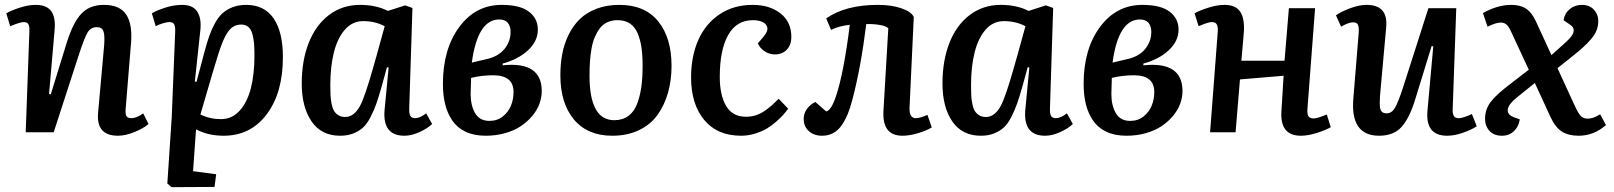

<svg xmlns="http://www.w3.org/2000/svg" viewBox="-20 -545 6648 791"><path d="M591.8 -34.2Q573.2 -17.1 535.2 -1.5Q497.1 14.2 465.8 14.2Q377.4 14.2 383.8 -77.1L409.2 -359.9Q412.1 -400.9 406 -417Q399.9 -433.1 378.9 -433.1Q354 -433.1 341.1 -411.6Q328.1 -390.1 307.1 -326.2L201.2 0H85.9L101.1 -417Q102.1 -436.5 96.9 -445.3Q91.8 -454.1 77.1 -454.1Q63.5 -454.1 22 -437L5.9 -490.2Q25.9 -502 61.5 -513.4Q97.2 -524.9 127 -524.9Q171.9 -524.9 190.7 -499.5Q209.5 -474.1 205.1 -422.9L182.1 -158.2L189 -155.8L255.9 -372.1Q281.2 -452.6 315.4 -488.8Q349.6 -524.9 408.2 -524.9Q473.1 -524.9 499.5 -485.6Q525.9 -446.3 520 -370.1L498 -101.1Q495.6 -77.6 500.2 -67.9Q504.9 -58.1 521 -58.1Q543.5 -58.1 569.8 -78.1Z M701.7 -414.1Q702.6 -435.5 697.5 -444.8Q692.4 -454.1 677.7 -454.1Q667.5 -454.1 650.1 -448.7Q632.8 -443.4 621.6 -437L605.5 -490.2Q626 -502.4 661.4 -513.7Q696.8 -524.9 730.5 -524.9Q773.9 -524.9 792 -498Q810.1 -471.2 805.7 -423.8L782.7 -209L789.6 -208L821.8 -329.1Q832.5 -369.1 842 -396.5Q851.6 -423.8 866 -450Q880.4 -476.1 897.5 -491.2Q914.6 -506.3 939 -515.6Q963.4 -524.9 994.6 -524.9Q1068.8 -524.9 1107.2 -469.2Q1145.5 -413.6 1145.5 -310.1Q1145.5 -163.1 1079.1 -74.5Q1012.7 14.2 901.4 14.2Q837.4 14.2 787.6 -12.2L775.4 160.2L870.6 172.9L863.8 225.1L686.5 226.1L669.4 210.9L687.5 -62ZM856.4 -246.6Q853 -234.9 851.1 -228.5Q849.1 -222.2 846.2 -211.4Q843.3 -200.7 840.3 -191.9L805.7 -73.2Q844.7 -54.2 890.6 -54.2Q935.5 -54.2 967 -88.6Q998.5 -123 1013.4 -181.2Q1028.3 -239.3 1028.3 -315.9Q1028.3 -346.2 1026.6 -366.5Q1024.9 -386.7 1019.5 -405.8Q1014.2 -424.8 1002.7 -434.3Q991.2 -443.8 973.6 -443.8Q956.1 -443.8 942.6 -436Q929.2 -428.2 918.5 -412.8Q907.7 -397.5 897.9 -373.8Q888.2 -350.1 878.2 -318.4Q868.2 -286.6 856.4 -246.6Z M1666 -101.1Q1665 -77.6 1670.2 -67.9Q1675.3 -58.1 1690.9 -58.1Q1709.5 -58.1 1735.8 -78.1L1760.3 -34.2Q1741.7 -16.1 1708.7 -1Q1675.8 14.2 1646 14.2Q1557.1 14.2 1564 -87.9L1581.1 -267.1L1574.2 -268.1L1552.2 -188Q1540 -145 1530.3 -117.4Q1520.5 -89.8 1506.3 -62.3Q1492.2 -34.7 1475.6 -19.5Q1459 -4.4 1435.3 4.9Q1411.6 14.2 1380.9 14.2Q1304.2 14.2 1263.7 -44.7Q1223.1 -103.5 1223.1 -201.2Q1223.1 -295.4 1252 -368.7Q1280.8 -441.9 1335.7 -483.4Q1390.6 -524.9 1463.9 -524.9Q1529.3 -524.9 1578.1 -500L1648.9 -522.9L1679.2 -512.2ZM1401.9 -63Q1438 -63 1462.9 -107.9Q1483.4 -146 1517.6 -267.1Q1520.5 -277.3 1531.2 -314.9L1564.9 -437Q1525.4 -458 1476.1 -458Q1432.1 -458 1401.4 -423.3Q1370.6 -388.7 1355.7 -329.8Q1340.8 -271 1340.8 -193.8Q1340.8 -169.9 1341.6 -154.1Q1342.3 -138.2 1345.7 -119.4Q1349.1 -100.6 1355.5 -89.4Q1361.8 -78.1 1373.5 -70.6Q1385.3 -63 1401.9 -63Z M2046.9 -524.9Q1939.5 -524.9 1872.1 -433.8Q1804.7 -342.8 1804.7 -199.2Q1804.7 -152.8 1814 -115.5Q1823.2 -78.1 1843.5 -48.3Q1863.8 -18.6 1898.4 -2.2Q1933.1 14.2 1981 14.2Q2023.9 14.2 2061.5 3.4Q2099.1 -7.3 2126.2 -25.6Q2153.3 -43.9 2173.1 -67.6Q2192.9 -91.3 2202.4 -117.4Q2211.9 -143.6 2211.9 -169.9Q2211.9 -293 2050.8 -275.9V-283.2Q2114.7 -300.3 2155.3 -337.9Q2195.8 -375.5 2195.8 -422.9Q2195.8 -468.8 2159.2 -496.8Q2122.6 -524.9 2046.9 -524.9ZM2083.5 -413.1Q2083.5 -374 2057.9 -342.8Q2032.2 -311.5 1981.9 -300.8L1923.8 -287.1Q1947.8 -464.8 2036.6 -464.8Q2061 -464.8 2072.3 -450.7Q2083.5 -436.5 2083.5 -413.1ZM1920.9 -224.1Q1964.8 -234.9 2011.7 -234.9Q2095.7 -234.9 2095.7 -166Q2095.7 -136.7 2085.4 -110.6Q2075.2 -84.5 2052 -65.7Q2028.8 -46.9 1996.6 -46.9Q1956.1 -46.9 1937.5 -78.6Q1918.9 -110.4 1918.9 -158.2Q1918.9 -174.3 1920.9 -224.1Z M2288.6 -234.9Q2288.6 -281.2 2296.4 -322.8Q2304.2 -364.3 2322.5 -401.6Q2340.8 -439 2368.4 -466.1Q2396 -493.2 2437.7 -509Q2479.5 -524.9 2531.7 -524.9Q2636.7 -524.9 2691.7 -457Q2746.6 -389.2 2746.6 -273.9Q2746.6 -214.8 2732.4 -164.3Q2718.3 -113.8 2689.9 -73.2Q2661.6 -32.7 2613.5 -9.3Q2565.4 14.2 2502.4 14.2Q2400.4 14.2 2344.5 -52.7Q2288.6 -119.6 2288.6 -234.9ZM2510.7 -49.8Q2544.9 -49.8 2568.8 -67.4Q2592.8 -85 2605 -117.7Q2617.2 -150.4 2622.3 -188Q2627.4 -225.6 2627.4 -274.9Q2627.4 -317.9 2622.6 -350.3Q2617.7 -382.8 2606.4 -408.9Q2595.2 -435.1 2574.7 -448.5Q2554.2 -461.9 2524.4 -461.9Q2500.5 -461.9 2481.7 -453.1Q2462.9 -444.3 2450.7 -427.7Q2438.5 -411.1 2429.9 -390.9Q2421.4 -370.6 2416.7 -343.3Q2412.1 -315.9 2410.4 -290Q2408.7 -264.2 2408.7 -232.9Q2408.7 -49.8 2510.7 -49.8Z M3081.1 -524.9Q3150.4 -524.9 3195.3 -490Q3240.2 -455.1 3240.2 -392.1Q3240.2 -360.4 3221.7 -340.6Q3203.1 -320.8 3171.9 -320.8Q3149.9 -320.8 3130.1 -333.7Q3110.4 -346.7 3102.1 -366.2L3125 -393.1Q3144.5 -416 3141.1 -431.4Q3137.7 -446.8 3121.8 -454.3Q3106 -461.9 3082 -461.9Q3014.2 -461.9 2979.7 -400.4Q2945.3 -338.9 2945.3 -228Q2945.3 -153.3 2971.4 -108.6Q2997.6 -64 3053.2 -64Q3074.7 -64 3094.5 -70.3Q3114.3 -76.7 3132.6 -89.8Q3150.9 -103 3160.9 -112.1Q3170.9 -121.1 3188 -138.2L3227.1 -97.2Q3217.8 -84.5 3207.5 -72.8Q3197.3 -61 3178.2 -44.2Q3159.2 -27.3 3139.2 -15.4Q3119.1 -3.4 3090.8 5.4Q3062.5 14.2 3033.2 14.2Q2935.1 14.2 2881.1 -51Q2827.1 -116.2 2827.1 -226.1Q2827.1 -312 2856.4 -379.2Q2885.7 -446.3 2943.8 -485.6Q3002 -524.9 3081.1 -524.9Z M3383.8 -469.2Q3463.4 -524.9 3596.7 -524.9Q3653.8 -524.9 3694.1 -510.7Q3734.4 -496.6 3744.6 -475.1L3727.1 -101.1Q3725.6 -58.1 3752.9 -58.1Q3770 -58.1 3800.8 -71.8L3818.8 -20Q3795.9 -6.3 3761.2 3.9Q3726.6 14.2 3697.8 14.2Q3613.8 14.2 3619.6 -87.9L3639.6 -428.2Q3631.8 -437.5 3605 -442.1Q3578.1 -446.8 3548.8 -445.8Q3526.4 -265.6 3491.7 -134.8Q3482.9 -100.6 3472.7 -75.7Q3462.4 -50.8 3447.8 -29.3Q3433.1 -7.8 3412.8 3.2Q3392.6 14.2 3366.7 14.2Q3333 14.2 3312 -5.1Q3291 -24.4 3291 -55.2Q3291 -77.6 3304.4 -96.2Q3317.9 -114.7 3338.9 -125L3383.8 -85.9Q3404.8 -90.8 3423.8 -147.9Q3456.1 -243.2 3481 -442.9Q3436.5 -438 3403.8 -421.9Z M4305.7 -101.1Q4304.7 -77.6 4309.8 -67.9Q4314.9 -58.1 4330.6 -58.1Q4349.1 -58.1 4375.5 -78.1L4399.9 -34.2Q4381.3 -16.1 4348.4 -1Q4315.4 14.2 4285.6 14.2Q4196.8 14.2 4203.6 -87.9L4220.7 -267.1L4213.9 -268.1L4191.9 -188Q4179.7 -145 4169.9 -117.4Q4160.2 -89.8 4146 -62.3Q4131.8 -34.7 4115.2 -19.5Q4098.6 -4.4 4075 4.9Q4051.3 14.2 4020.5 14.2Q3943.8 14.2 3903.3 -44.7Q3862.8 -103.5 3862.8 -201.2Q3862.8 -295.4 3891.6 -368.7Q3920.4 -441.9 3975.3 -483.4Q4030.3 -524.9 4103.5 -524.9Q4168.9 -524.9 4217.8 -500L4288.6 -522.9L4318.8 -512.2ZM4041.5 -63Q4077.6 -63 4102.5 -107.9Q4123 -146 4157.2 -267.1Q4160.2 -277.3 4170.9 -314.9L4204.6 -437Q4165 -458 4115.7 -458Q4071.8 -458 4041 -423.3Q4010.3 -388.7 3995.4 -329.8Q3980.5 -271 3980.5 -193.8Q3980.5 -169.9 3981.2 -154.1Q3981.9 -138.2 3985.4 -119.4Q3988.8 -100.6 3995.1 -89.4Q4001.5 -78.1 4013.2 -70.6Q4024.9 -63 4041.5 -63Z M4686.5 -524.9Q4579.1 -524.9 4511.7 -433.8Q4444.3 -342.8 4444.3 -199.2Q4444.3 -152.8 4453.6 -115.5Q4462.9 -78.1 4483.2 -48.3Q4503.4 -18.6 4538.1 -2.2Q4572.8 14.2 4620.6 14.2Q4663.6 14.2 4701.2 3.4Q4738.8 -7.3 4765.9 -25.6Q4793 -43.9 4812.7 -67.6Q4832.5 -91.3 4842 -117.4Q4851.6 -143.6 4851.6 -169.9Q4851.6 -293 4690.4 -275.9V-283.2Q4754.4 -300.3 4794.9 -337.9Q4835.4 -375.5 4835.4 -422.9Q4835.4 -468.8 4798.8 -496.8Q4762.2 -524.9 4686.5 -524.9ZM4723.1 -413.1Q4723.1 -374 4697.5 -342.8Q4671.9 -311.5 4621.6 -300.8L4563.5 -287.1Q4587.4 -464.8 4676.3 -464.8Q4700.7 -464.8 4711.9 -450.7Q4723.1 -436.5 4723.1 -413.1ZM4560.5 -224.1Q4604.5 -234.9 4651.4 -234.9Q4735.4 -234.9 4735.4 -166Q4735.4 -136.7 4725.1 -110.6Q4714.8 -84.5 4691.7 -65.7Q4668.5 -46.9 4636.2 -46.9Q4595.7 -46.9 4577.1 -78.6Q4558.6 -110.4 4558.6 -158.2Q4558.6 -174.3 4560.5 -224.1Z M5268.1 -232.9 5088.4 -217.8 5070.3 0H4965.3L4997.1 -417Q4998 -436.5 4992.4 -445.3Q4986.8 -454.1 4972.2 -454.1Q4957.5 -454.1 4918 -437L4901.4 -490.2Q4920.9 -501.5 4957.8 -513.2Q4994.6 -524.9 5024.4 -524.9Q5068.4 -524.9 5087.4 -499.5Q5106.4 -474.1 5105 -422.9Q5104.5 -409.2 5094.2 -294.9H5272L5290 -511.2H5397.9L5366.2 -94.2Q5365.2 -74.7 5370.8 -65.9Q5376.5 -57.1 5391.1 -57.1Q5397 -57.1 5404.5 -58.8Q5412.1 -60.5 5417.5 -62.5Q5422.9 -64.5 5432.6 -68.1Q5442.4 -71.8 5446.3 -73.2L5462.4 -21Q5442.4 -9.3 5405.8 2.4Q5369.1 14.2 5339.4 14.2Q5252 14.2 5259.3 -87.9Z M5483.9 -481.9Q5504.9 -497.1 5542.2 -511Q5579.6 -524.9 5609.9 -524.9Q5698.7 -524.9 5690.9 -434.1L5665.5 -151.9Q5663.6 -125.5 5664.6 -109.1Q5665.5 -92.8 5672.1 -85.4Q5678.7 -78.1 5692.9 -78.1Q5713.4 -78.1 5726.8 -100.6Q5740.2 -123 5760.7 -186L5864.7 -511.2H5979.5L5964.8 -96.2Q5963.9 -76.7 5969.5 -67.4Q5975.1 -58.1 5989.7 -58.1Q6006.8 -58.1 6043.9 -75.2L6064 -24.9Q6043 -10.7 6007.6 1.7Q5972.2 14.2 5941.9 14.2Q5852.1 14.2 5860.8 -87.9L5884.8 -354L5877.9 -355L5811.5 -139.2Q5788.1 -60.5 5755.1 -23.2Q5722.2 14.2 5661.6 14.2Q5541.5 14.2 5555.7 -142.1L5577.6 -410.2Q5579.1 -432.1 5574.7 -442.6Q5570.3 -453.1 5554.7 -453.1Q5536.1 -453.1 5504.9 -435.1Z M6371.6 -317.9 6424.3 -365.2Q6444.3 -382.8 6454.1 -396.2Q6463.9 -409.7 6463.4 -421.4Q6462.9 -433.1 6450.2 -441.9L6421.4 -461.9Q6426.3 -490.7 6447.3 -507.8Q6468.3 -524.9 6496.6 -524.9Q6528.3 -524.9 6546.4 -505.4Q6564.5 -485.8 6564.5 -459Q6564.5 -438.5 6557.6 -420.4Q6550.8 -402.3 6534.2 -383.1Q6517.6 -363.8 6499.3 -347.7Q6481 -331.5 6448.2 -305.2L6396.5 -264.2L6469.2 -106Q6482.9 -76.7 6493.4 -66.4Q6503.9 -56.2 6520.5 -56.2Q6530.3 -56.2 6540 -59.1Q6549.8 -62 6555.2 -64.7Q6560.5 -67.4 6572.3 -74.2L6596.2 -29.8Q6546.4 14.2 6483.4 14.2Q6441.9 14.2 6414.8 -2.9Q6387.7 -20 6368.2 -62L6303.2 -203.1L6227.5 -142.1Q6194.3 -115.2 6191.7 -93.8Q6189 -72.3 6217.3 -62L6241.2 -53.2Q6237.3 -23.9 6217.3 -4.9Q6197.3 14.2 6167.5 14.2Q6134.3 14.2 6116.2 -5.9Q6098.1 -25.9 6098.1 -55.2Q6098.1 -94.2 6121.1 -124.8Q6144 -155.3 6203.6 -200.2L6278.3 -257.8L6205.6 -414.1Q6195.3 -437 6185.5 -444.6Q6175.8 -452.1 6162.6 -452.1Q6143.6 -452.1 6108.4 -435.1L6089.4 -491.2Q6149.9 -524.9 6205.6 -524.9Q6244.1 -524.9 6267.8 -508.8Q6291.5 -492.7 6307.6 -457Z"/></svg>

Font: Literata Book SemiBold
Style: Italic
Weight: 600
Italic angle: -3°
Designer: Latin by Veronika Burian and Jose Scaglione. Greek by Irene Vlachou. Cyrillic by Vera Evstafieva
Foundry: TypeTogether
Version: Version 1.003;PS 001.003;hotconv 1.0.88;makeotf.lib2.5.64775